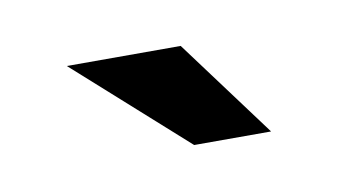

<svg xmlns="http://www.w3.org/2000/svg" viewBox="-30 -771 415 220"><g transform="rotate(-10 177.0 -661.0)"><path d="M182.5 -603H272L187 -717.5H54.5Z"/></g></svg>

Font: Anybody UltraCondensed Thin ExtraBold
Style: Regular
Weight: 800
Version: Version 1.111